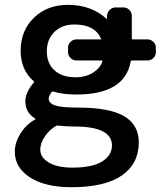

<svg xmlns="http://www.w3.org/2000/svg" viewBox="-20 -576 700 803"><path d="M298.8 -323.2Q285.2 -323.2 274.9 -333.5Q264.6 -343.8 264.6 -357.4V-377Q264.6 -390.6 274.9 -400.9Q285.2 -411.1 298.8 -411.1H400.4Q404.3 -411.1 402.3 -415Q376 -473.6 291 -473.6Q239.3 -473.6 207.5 -442.4Q175.8 -411.1 175.8 -361.3Q175.8 -311.5 207.5 -282.2Q239.3 -252.9 295.9 -252.9Q339.8 -252.9 371.1 -273.4Q399.4 -292 408.2 -319.3Q409.2 -323.2 404.3 -323.2ZM448.2 32.2Q448.2 -46.9 291 -46.9Q256.8 -46.9 222.7 -50.8Q218.8 -51.8 214.8 -49.8Q186.5 -33.2 168 -5.9Q148.4 22.5 148.4 49.8Q148.4 82 183.6 103.5Q218.8 125 284.2 125Q365.2 125 406.7 99.6Q448.2 74.2 448.2 32.2ZM424.8 -498Q425.8 -497.1 426.8 -497.6Q427.7 -498 427.7 -499V-510.7Q428.7 -524.4 439 -534.7Q449.2 -544.9 462.9 -544.9H496.1Q510.7 -544.9 521 -534.7Q531.2 -524.4 531.2 -509.8V-416Q531.2 -411.1 535.2 -411.1H597.7Q611.3 -411.1 621.6 -400.9Q631.8 -390.6 631.8 -377V-357.4Q631.8 -343.8 621.6 -333.5Q611.3 -323.2 597.7 -323.2H531.2Q527.3 -323.2 526.4 -318.4Q502 -180.7 298.8 -180.7Q242.2 -180.7 202.1 -193.4Q198.2 -194.3 195.3 -190.4Q184.6 -174.8 183.6 -164.1Q183.6 -144.5 210 -135.3Q236.3 -126 306.6 -126Q438.5 -126 499.5 -89.8Q560.5 -53.7 560.5 19.5Q560.5 108.4 489.7 157.7Q418.9 207 279.3 207Q168.9 207 105.5 166Q42 125 42 58.6Q42 18.6 67.4 -20.5Q91.8 -57.6 127 -76.2Q127.9 -77.1 127.9 -78.6Q127.9 -80.1 127 -80.1Q85.9 -105.5 85.9 -152.3Q85.9 -188.5 121.1 -230.5Q124 -233.4 121.1 -236.3Q66.4 -283.2 66.4 -364.3Q66.4 -448.2 122.1 -502Q177.7 -555.7 263.7 -555.7Q361.3 -555.7 424.8 -498Z"/></svg>

Font: Gen Jyuu GothicL Medium
Style: Regular
Weight: 500
Designer: [Source Han Sans]
Ryoko NISHIZUKA  (kana & ideographs); Paul D. Hunt (Latin, Greek & Cyrillic); Wenlong ZHANG  (bopomofo
Version: Version 1.002.20150607